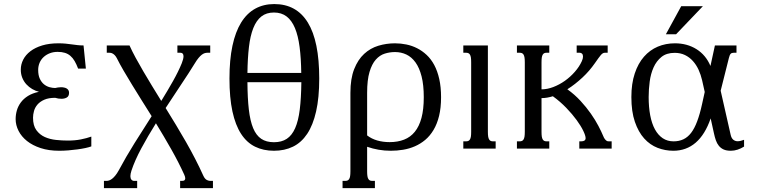

<svg xmlns="http://www.w3.org/2000/svg" viewBox="-20 -747 3812 965"><path d="M269.5 -486.3Q248.5 -486.3 230.7 -479.5Q212.9 -472.7 199.7 -460.7Q186.5 -448.7 179.2 -431.9Q171.9 -415 171.9 -395.5Q171.9 -368.7 180.2 -351.1Q188.5 -333.5 201.2 -323.2Q213.9 -313 229 -308.8Q244.1 -304.7 257.3 -304.7Q264.2 -306.2 271.5 -307.4Q278.8 -308.6 286.6 -308.6Q294.4 -308.6 301.8 -307.1Q309.1 -305.7 314.7 -302.5Q320.3 -299.3 323.7 -293.9Q327.1 -288.6 327.1 -280.8Q327.1 -263.7 315.9 -257.1Q304.7 -250.5 289.1 -250.5Q281.2 -250.5 273.2 -251.7Q265.1 -252.9 257.3 -255.4Q224.1 -255.4 202.6 -245.8Q181.2 -236.3 168.5 -221.7Q155.8 -207 150.9 -189.2Q146 -171.4 146 -155.3Q146 -115.7 162.8 -92.8Q179.7 -69.8 205.3 -58.3Q231 -46.9 261.7 -43.7Q292.5 -40.5 320.8 -40.5Q357.4 -40.5 386.7 -46.4Q416 -52.2 439 -60.5V-11.2Q427.2 -6.8 408.9 -2.9Q390.6 1 368.9 3.9Q347.2 6.8 323.5 8.8Q299.8 10.7 277.3 10.7Q225.1 10.7 184.3 -2.7Q143.6 -16.1 115.7 -38.3Q87.9 -60.5 73.2 -89.4Q58.6 -118.2 58.6 -148.4Q58.6 -170.4 64.7 -191.9Q70.8 -213.4 84.7 -232.2Q98.6 -251 120.8 -264.9Q143.1 -278.8 175.8 -285.6Q158.2 -290 141.8 -299.6Q125.5 -309.1 112.5 -323.2Q99.6 -337.4 92 -356Q84.5 -374.5 84.5 -397Q84.5 -423.3 96.7 -447.3Q108.9 -471.2 132.8 -489.5Q156.7 -507.8 192.1 -518.6Q227.5 -529.3 273.4 -529.3Q294.4 -529.3 310.5 -527.6Q326.7 -525.9 341.1 -523.9Q355.5 -522 369.4 -520.3Q383.3 -518.6 399.9 -518.6L411.6 -402.3H372.6Q364.3 -424.3 355 -440.2Q345.7 -456.1 333.7 -466.3Q321.8 -476.6 306.2 -481.4Q290.5 -486.3 269.5 -486.3Z M640.6 110.8Q638.2 119.1 636.7 125.7Q635.3 132.3 635.3 138.2Q635.3 149.9 640.6 156Q646 162.1 654.3 162.1H669.4V198.7H502.4V162.1H516.6Q521.5 162.1 528.3 159.9Q535.2 157.7 543 151.9Q550.8 146 559.3 135.7Q567.9 125.5 576.7 109.4Q613.3 41 656.2 -27.6Q699.2 -96.2 742.2 -163.1Q716.3 -204.1 691.4 -243.9Q666.5 -283.7 643.8 -320.8Q621.1 -357.9 601.3 -391.8Q581.5 -425.8 566.9 -455.1Q562 -464.4 556.6 -469.7Q551.3 -475.1 546.1 -477.8Q541 -480.5 536.9 -481.2Q532.7 -481.9 529.8 -481.9H516.6V-518.6H630.9Q644 -489.3 661.9 -456.5Q679.7 -423.8 700.2 -388.7Q720.7 -353.5 743.7 -315.9Q766.6 -278.3 790.5 -239.7Q822.8 -292 849.6 -339.6Q876.5 -387.2 893.6 -429.2Q902.3 -451.2 902.3 -463.9Q902.3 -481.9 886.7 -481.9H871.6V-518.6H1036.6V-481.9H1022.5Q1015.6 -481.9 1008.5 -479.7Q1001.5 -477.5 993.9 -471.7Q986.3 -465.8 977.8 -455.6Q969.2 -445.3 959.5 -429.2Q929.2 -379.9 890.6 -322.5Q852.1 -265.1 812.5 -204.1Q838.4 -162.1 864.3 -119.4Q890.1 -76.7 914.6 -33.9Q939 8.8 960.9 51.3Q982.9 93.8 1001.5 135.3Q1005.9 145 1010.7 150.4Q1015.6 155.8 1020.8 158.2Q1025.9 160.6 1030 161.4Q1034.2 162.1 1037.1 162.1H1050.3V198.7H885.3V162.1H894.5Q904.3 162.1 907.7 158.4Q911.1 154.8 911.1 149.4Q911.1 142.1 906.2 131.3Q877.9 68.8 840.8 3.4Q803.7 -62 763.7 -127.4Q723.1 -62.5 690.4 -1.7Q657.7 59.1 640.6 110.8Z M1356.9 10.7Q1303.7 10.7 1262 -9.8Q1220.2 -30.3 1191.7 -74.2Q1163.1 -118.2 1148.2 -187Q1133.3 -255.9 1133.3 -352.5Q1133.3 -446.3 1148.2 -516.6Q1163.1 -586.9 1191.9 -633.5Q1220.7 -680.2 1262.7 -703.4Q1304.7 -726.6 1358.4 -726.6Q1470.2 -726.6 1527.3 -633.5Q1584.5 -540.5 1584.5 -352.5Q1584.5 -255.9 1568.8 -187Q1553.2 -118.2 1523.9 -74.2Q1494.6 -30.3 1452.4 -9.8Q1410.2 10.7 1356.9 10.7ZM1356.9 -32.2Q1395.5 -32.2 1421.4 -49.3Q1447.3 -66.4 1463.4 -102.8Q1479.5 -139.2 1486.6 -196.3Q1493.7 -253.4 1494.6 -334H1223.6Q1224.1 -253.4 1230.7 -196.3Q1237.3 -139.2 1252.4 -102.8Q1267.6 -66.4 1293 -49.3Q1318.4 -32.2 1356.9 -32.2ZM1356.9 -684.1Q1318.8 -684.1 1293.7 -664.3Q1268.6 -644.5 1253.2 -606Q1237.8 -567.4 1231.2 -510.7Q1224.6 -454.1 1223.6 -380.4H1494.1Q1493.2 -454.1 1485.8 -510.7Q1478.5 -567.4 1462.4 -606Q1446.3 -644.5 1420.4 -664.3Q1394.5 -684.1 1356.9 -684.1Z M1825.2 -66.4Q1847.2 -49.3 1876 -41Q1904.8 -32.7 1938.5 -32.7Q1979 -32.7 2011 -45.2Q2043 -57.6 2064.9 -84.7Q2086.9 -111.8 2098.4 -154.5Q2109.9 -197.3 2109.9 -258.3Q2109.9 -319.8 2098.9 -363Q2087.9 -406.2 2068.4 -433.3Q2048.8 -460.4 2022.5 -472.9Q1996.1 -485.4 1965.3 -485.4Q1939 -485.4 1913.8 -477.5Q1888.7 -469.7 1868.9 -447.5Q1849.1 -425.3 1837.2 -385.3Q1825.2 -345.2 1825.2 -280.3ZM1825.2 113.8Q1825.2 128.9 1826.7 138.2Q1828.1 147.5 1831.5 152.8Q1835 158.2 1839.6 160.2Q1844.2 162.1 1851.1 162.1H1864.3V198.7H1701.7V162.1H1715.3Q1721.7 162.1 1726.6 160.2Q1731.4 158.2 1734.9 152.8Q1738.3 147.5 1739.7 138.2Q1741.2 128.9 1741.2 113.8V-280.3Q1741.2 -351.6 1760 -399.4Q1778.8 -447.3 1810.1 -476.1Q1841.3 -504.9 1881.6 -517.1Q1921.9 -529.3 1965.3 -529.3Q1994.1 -529.3 2022.5 -523.4Q2050.8 -517.6 2076.4 -504.6Q2102.1 -491.7 2124.3 -470.9Q2146.5 -450.2 2162.6 -420.2Q2178.7 -390.1 2187.7 -349.9Q2196.8 -309.6 2196.8 -258.3Q2196.8 -205.1 2186.8 -164.3Q2176.8 -123.5 2158.9 -93.8Q2141.1 -64 2117.2 -43.9Q2093.3 -23.9 2065.2 -11.7Q2037.1 0.5 2006.3 5.6Q1975.6 10.7 1944.3 10.7Q1912.6 10.7 1883.1 5.6Q1853.5 0.5 1825.2 -9.3Z M2432.1 -518.6V-85Q2432.1 -69.8 2433.6 -60.5Q2435.1 -51.3 2438.5 -45.9Q2441.9 -40.5 2446.5 -38.6Q2451.2 -36.6 2458 -36.6H2471.2V0H2308.6V-36.6H2322.3Q2328.6 -36.6 2333.5 -38.6Q2338.4 -40.5 2341.8 -45.9Q2345.2 -51.3 2346.7 -60.5Q2348.1 -69.8 2348.1 -85V-433.6Q2348.1 -448.7 2346.7 -458Q2345.2 -467.3 2341.8 -472.7Q2338.4 -478 2333.5 -480Q2328.6 -481.9 2322.3 -481.9H2308.6V-518.6Z M3011.7 -63.5Q3015.6 -53.7 3019.8 -48.3Q3023.9 -43 3027.6 -40.3Q3031.2 -37.6 3034.7 -37.1Q3038.1 -36.6 3041 -36.6H3054.2V0H2891.6V-36.6H2900.9Q2923.3 -36.6 2923.3 -52.7Q2923.3 -64.9 2911.6 -89.4Q2899.9 -113.8 2878.4 -143.3Q2856.9 -172.9 2826.4 -204.6Q2795.9 -236.3 2758.8 -263.2Q2744.1 -258.8 2729.7 -256.3Q2715.3 -253.9 2701.7 -253.9V-85Q2701.7 -69.8 2703.1 -60.5Q2704.6 -51.3 2708 -45.9Q2711.4 -40.5 2716.1 -38.6Q2720.7 -36.6 2727.5 -36.6H2740.7V0H2578.1V-36.6H2591.8Q2598.1 -36.6 2603 -38.6Q2607.9 -40.5 2611.3 -45.9Q2614.7 -51.3 2616.2 -60.5Q2617.7 -69.8 2617.7 -85V-433.6Q2617.7 -448.7 2616.2 -458Q2614.7 -467.3 2611.3 -472.7Q2607.9 -478 2603 -480Q2598.1 -481.9 2591.8 -481.9H2578.1V-518.6H2740.7V-481.9H2727.5Q2720.7 -481.9 2716.1 -480Q2711.4 -478 2708 -472.7Q2704.6 -467.3 2703.1 -458Q2701.7 -448.7 2701.7 -433.6V-297.9Q2730.5 -297.9 2761 -309.6Q2791.5 -321.3 2819.1 -340.8Q2846.7 -360.4 2869.1 -386Q2891.6 -411.6 2904.3 -439.5Q2910.2 -452.6 2910.2 -462.4Q2910.2 -472.2 2905.5 -477.1Q2900.9 -481.9 2893.6 -481.9H2878.4V-518.6H3034.2V-481.9H3020Q3014.6 -481.9 3010 -479.2Q3005.4 -476.6 3000 -470.5Q2994.6 -464.4 2987.3 -454.1Q2980 -443.8 2969.7 -429.2Q2956.5 -410.2 2940.9 -392.1Q2925.3 -374 2907.5 -357.4Q2889.6 -340.8 2870.4 -325.7Q2851.1 -310.5 2831.5 -298.3Q2868.2 -272 2897.7 -240Q2927.2 -208 2949.7 -175.8Q2972.2 -143.6 2987.5 -114.3Q3002.9 -85 3011.7 -63.5Z M3364.3 10.7Q3323.2 10.7 3285.2 -3.9Q3247.1 -18.6 3217.8 -51Q3188.5 -83.5 3170.9 -134.8Q3153.3 -186 3153.3 -259.3Q3153.3 -326.7 3170.2 -377.4Q3187 -428.2 3216.6 -461.9Q3246.1 -495.6 3285.9 -512.5Q3325.7 -529.3 3372.1 -529.3Q3433.6 -529.3 3480.7 -499.8Q3527.8 -470.2 3550.8 -415.5L3573.2 -518.6H3681.6V-481.9H3668Q3657.7 -481.9 3652.6 -476.8Q3647.5 -471.7 3643.6 -456.1L3602.1 -291L3651.9 -71.3Q3655.8 -52.7 3665.3 -44.9Q3674.8 -37.1 3687.5 -37.1Q3694.8 -37.1 3702.9 -39.1Q3710.9 -41 3719.7 -44.4V-10.3Q3704.1 -0.5 3687.3 5.1Q3670.4 10.7 3653.3 10.7Q3631.3 10.7 3616.9 4.2Q3602.5 -2.4 3593 -14.2Q3583.5 -25.9 3577.9 -42Q3572.3 -58.1 3568.4 -76.7L3551.8 -151.9Q3523.9 -70.8 3476.6 -30Q3429.2 10.7 3364.3 10.7ZM3371.1 -481.4Q3330.1 -481.4 3304.7 -460.9Q3279.3 -440.4 3264.9 -408.2Q3250.5 -376 3245.4 -336.7Q3240.2 -297.4 3240.2 -259.3Q3240.2 -208.5 3248 -167.2Q3255.9 -126 3271.7 -96.9Q3287.6 -67.9 3311 -52.2Q3334.5 -36.6 3365.2 -36.6Q3393.1 -36.6 3414.8 -46.9Q3436.5 -57.1 3453.6 -79.3Q3470.7 -101.6 3484.1 -137.5Q3497.6 -173.3 3508.8 -224.6L3522 -284.7L3508.8 -343.8Q3502.4 -371.6 3491 -396.5Q3479.5 -421.4 3462.4 -440.4Q3445.3 -459.5 3422.4 -470.5Q3399.4 -481.4 3371.1 -481.4ZM3403.8 -715.8H3512.7L3377.9 -574.7H3326.7Z"/></svg>

Font: Arian Grqi
Style: Regular
Weight: 400
Designer: Ruben Hakobyan (Tarumian)
Foundry: Ruben Hakobyan (Tarumian)
Version: Version 1.003